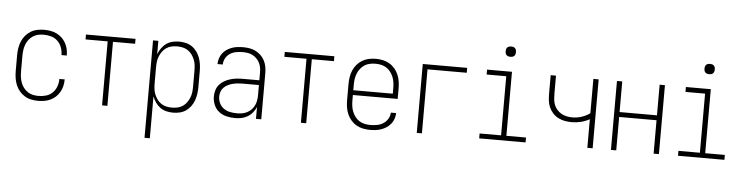

<svg xmlns="http://www.w3.org/2000/svg" viewBox="-51 -969 5603 1443"><g transform="rotate(5 2750.0 -247.0)"><path d="M247 8Q221 8 194.5 2.5Q168 -3 145.5 -17Q123 -31 106 -51.5Q89 -72 79 -96.5Q69 -121 65 -147.5Q61 -174 61 -200V-320Q61 -346 65 -372.5Q69 -399 79 -423.5Q89 -448 106 -468.5Q123 -489 145.5 -503Q168 -517 194.5 -522.5Q221 -528 247 -528Q271 -528 295 -524Q319 -520 341 -509.5Q363 -499 380.5 -482.5Q398 -466 410 -445Q422 -424 427.5 -400.5Q433 -377 433 -352V-350H393V-352Q393 -380 383 -407.5Q373 -435 352.5 -455Q332 -475 304 -483Q276 -491 247 -491Q226 -491 205 -486.5Q184 -482 166 -470Q148 -458 135 -441Q122 -424 114.5 -404Q107 -384 104 -362.5Q101 -341 101 -320V-200Q101 -179 104 -157.5Q107 -136 114.5 -116Q122 -96 135 -79Q148 -62 166 -50Q184 -38 205 -33.5Q226 -29 247 -29Q276 -29 304 -37Q332 -45 352.5 -65Q373 -85 383 -112.5Q393 -140 393 -168V-170H433V-168Q433 -143 427.5 -119.5Q422 -96 410 -75Q398 -54 380.5 -37.5Q363 -21 341 -10.5Q319 0 295 4Q271 8 247 8Z M730 0V-483H563V-520H937V-483H770V0Z M1069 215V-520H1109V-419Q1118 -443 1133 -464.5Q1148 -486 1169 -501Q1190 -516 1215.5 -522Q1241 -528 1266 -528Q1292 -528 1317 -522Q1342 -516 1363 -501.5Q1384 -487 1399.5 -465.5Q1415 -444 1423.5 -420Q1432 -396 1435.5 -371Q1439 -346 1439 -320V-200Q1439 -174 1435.5 -149Q1432 -124 1423.5 -100Q1415 -76 1399.5 -54.5Q1384 -33 1363 -18.5Q1342 -4 1317 2Q1292 8 1266 8Q1241 8 1215.5 2Q1190 -4 1169 -19Q1148 -34 1133 -55.5Q1118 -77 1109 -101V215ZM1254 -29Q1275 -29 1296 -33.5Q1317 -38 1335 -50Q1353 -62 1365.5 -79.5Q1378 -97 1386 -116.5Q1394 -136 1396.5 -157.5Q1399 -179 1399 -200V-320Q1399 -341 1396.5 -362.5Q1394 -384 1386 -403.5Q1378 -423 1365.5 -440.5Q1353 -458 1335 -470Q1317 -482 1296 -486.5Q1275 -491 1254 -491Q1233 -491 1212 -486.5Q1191 -482 1173 -470Q1155 -458 1142.5 -440.5Q1130 -423 1122 -403.5Q1114 -384 1111.5 -362.5Q1109 -341 1109 -320V-200Q1109 -179 1111.5 -157.5Q1114 -136 1122 -116.5Q1130 -97 1142.5 -79.5Q1155 -62 1173 -50Q1191 -38 1212 -33.5Q1233 -29 1254 -29Z M1733 8Q1701 8 1669 0.5Q1637 -7 1611.5 -27Q1586 -47 1573.5 -77.5Q1561 -108 1561 -140Q1561 -164 1568 -187.5Q1575 -211 1591 -229.5Q1607 -248 1628 -260Q1649 -272 1672.5 -279Q1696 -286 1720 -288.5Q1744 -291 1768 -291H1891V-348Q1891 -367 1888 -386Q1885 -405 1876 -422.5Q1867 -440 1853.5 -453.5Q1840 -467 1823 -476Q1806 -485 1787 -488Q1768 -491 1749 -491Q1724 -491 1699 -486.5Q1674 -482 1653 -468.5Q1632 -455 1619.5 -432.5Q1607 -410 1607 -385H1567Q1567 -407 1574 -428Q1581 -449 1593.5 -466Q1606 -483 1624.5 -495.5Q1643 -508 1663.5 -515.5Q1684 -523 1705.5 -525.5Q1727 -528 1749 -528Q1773 -528 1797 -524Q1821 -520 1843 -509Q1865 -498 1882.5 -481Q1900 -464 1911 -442.5Q1922 -421 1926.5 -396.5Q1931 -372 1931 -348V0H1891V-90Q1882 -67 1866 -47.5Q1850 -28 1828.5 -15Q1807 -2 1782.5 3Q1758 8 1733 8ZM1745 -29Q1765 -29 1785 -32.5Q1805 -36 1822.5 -45.5Q1840 -55 1854 -69.5Q1868 -84 1876.5 -102.5Q1885 -121 1888 -140.5Q1891 -160 1891 -180V-255H1768Q1749 -255 1730 -253Q1711 -251 1693 -246.5Q1675 -242 1658 -233.5Q1641 -225 1627.5 -212Q1614 -199 1607.5 -180.5Q1601 -162 1601 -143Q1601 -117 1612.5 -93Q1624 -69 1645.5 -54Q1667 -39 1693 -34Q1719 -29 1745 -29Z M2230 0V-483H2063V-520H2437V-483H2270V0Z M2750 8Q2724 8 2697.5 2.5Q2671 -3 2648 -16.5Q2625 -30 2607.5 -50.5Q2590 -71 2579.5 -95.5Q2569 -120 2565 -146.5Q2561 -173 2561 -200V-320Q2561 -347 2565 -373.5Q2569 -400 2579.5 -424.5Q2590 -449 2607.5 -469.5Q2625 -490 2648 -503.5Q2671 -517 2697 -522.5Q2723 -528 2750 -528Q2777 -528 2803 -522.5Q2829 -517 2852 -503.5Q2875 -490 2892.5 -469.5Q2910 -449 2920.5 -424.5Q2931 -400 2935 -373.5Q2939 -347 2939 -320V-242H2601V-200Q2601 -178 2604 -157Q2607 -136 2615 -116Q2623 -96 2636.5 -78.5Q2650 -61 2668 -49.5Q2686 -38 2707.5 -33.5Q2729 -29 2750 -29Q2776 -29 2801 -33.5Q2826 -38 2847.5 -51.5Q2869 -65 2882.5 -87.5Q2896 -110 2897 -135H2937Q2936 -113 2929 -92Q2922 -71 2908.5 -54Q2895 -37 2876.5 -24.5Q2858 -12 2837 -4.5Q2816 3 2794 5.5Q2772 8 2750 8ZM2601 -278H2899V-320Q2899 -342 2896 -363Q2893 -384 2885 -404Q2877 -424 2863.5 -441.5Q2850 -459 2832 -470.5Q2814 -482 2793 -486.5Q2772 -491 2750 -491Q2728 -491 2707 -486.5Q2686 -482 2668 -470.5Q2650 -459 2636.5 -441.5Q2623 -424 2615 -404Q2607 -384 2604 -363Q2601 -342 2601 -320Z M3104 0V-520H3439V-483H3143V0Z M3925 0H3575V-37H3737V-483H3589V-520H3777V-37H3925ZM3755 -631Q3747 -631 3739.5 -633Q3732 -635 3726 -641Q3720 -647 3718 -654.5Q3716 -662 3716 -670Q3716 -678 3718 -685.5Q3720 -693 3726 -699Q3732 -705 3739.5 -707Q3747 -709 3755 -709Q3763 -709 3770.5 -707Q3778 -705 3784 -699Q3790 -693 3792 -685.5Q3794 -678 3794 -670Q3794 -662 3792 -654.5Q3790 -647 3784 -641Q3778 -635 3770.5 -633Q3763 -631 3755 -631Z M4391 0V-216Q4361 -199 4327 -190.5Q4293 -182 4258 -182Q4231 -182 4205 -186.5Q4179 -191 4155 -203.5Q4131 -216 4113 -236Q4095 -256 4084.5 -280.5Q4074 -305 4071.5 -331.5Q4069 -358 4069 -385V-520H4109V-385Q4109 -363 4111 -341.5Q4113 -320 4120.5 -300.5Q4128 -281 4142.5 -264.5Q4157 -248 4175.5 -237.5Q4194 -227 4215.5 -222.5Q4237 -218 4258 -218Q4293 -218 4327.5 -229Q4362 -240 4391 -261V-520H4431V0Z M4569 0V-520H4609V-289H4891V-520H4931V0H4891V-252H4609V0Z M5425 0H5075V-37H5237V-483H5089V-520H5277V-37H5425ZM5255 -631Q5247 -631 5239.5 -633Q5232 -635 5226 -641Q5220 -647 5218 -654.5Q5216 -662 5216 -670Q5216 -678 5218 -685.5Q5220 -693 5226 -699Q5232 -705 5239.5 -707Q5247 -709 5255 -709Q5263 -709 5270.5 -707Q5278 -705 5284 -699Q5290 -693 5292 -685.5Q5294 -678 5294 -670Q5294 -662 5292 -654.5Q5290 -647 5284 -641Q5278 -635 5270.5 -633Q5263 -631 5255 -631Z"/></g></svg>

Font: Iosevka Term Curly Extralight
Style: Regular
Weight: 200
Designer: Belleve Invis
Foundry: Belleve Invis
Version: Version 32.3.0